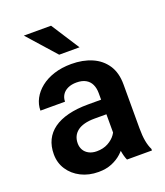

<svg xmlns="http://www.w3.org/2000/svg" viewBox="-139 -845 816 949"><g transform="rotate(-20 268.5 -370.0)"><path d="M349.1 -112.3V-356Q349.1 -382.8 339.8 -402.3Q330.6 -421.9 311.5 -432.6Q292.5 -443.4 263.2 -443.4Q237.3 -443.4 218 -434.6Q198.7 -425.8 188.5 -409.9Q178.2 -394 178.2 -373.5H48.8Q48.8 -406.2 64.5 -435.8Q80.1 -465.3 109.1 -488.5Q138.2 -511.7 179 -524.9Q219.7 -538.1 270.5 -538.1Q330.6 -538.1 377.7 -517.8Q424.8 -497.6 451.9 -457Q479 -416.5 479 -355V-124.5Q479 -85 484.1 -56.9Q489.3 -28.8 499.5 -8.3V0H368.2Q358.9 -20 354 -51Q349.1 -82 349.1 -112.3ZM367.2 -321.8 368.2 -245.1H286.6Q256.3 -245.1 233.4 -239Q210.4 -232.9 195.8 -221.4Q181.2 -210 173.8 -194.1Q166.5 -178.2 166.5 -158.2Q166.5 -138.7 175.5 -123Q184.6 -107.4 201.9 -98.4Q219.2 -89.4 242.7 -89.4Q276.9 -89.4 302.2 -103.3Q327.6 -117.2 341.8 -137.2Q356 -157.2 356.9 -175.3L394 -119.6Q387.2 -99.6 373.5 -77.1Q359.9 -54.7 338.4 -35.2Q316.9 -15.6 286.6 -2.9Q256.3 9.8 216.3 9.8Q165 9.8 124.5 -10.7Q84 -31.2 60.5 -66.9Q37.1 -102.5 37.1 -147.9Q37.1 -189.9 52.7 -222.2Q68.4 -254.4 99.1 -276.6Q129.9 -298.8 175.5 -310.3Q221.2 -321.8 280.3 -321.8ZM241.7 -750 337.4 -601.6H230.5L98.6 -750Z"/></g></svg>

Font: Roboto SemiBold
Style: Regular
Weight: 600
Designer: Christian Robertson
Foundry: Google
Version: Version 3.009; 2024